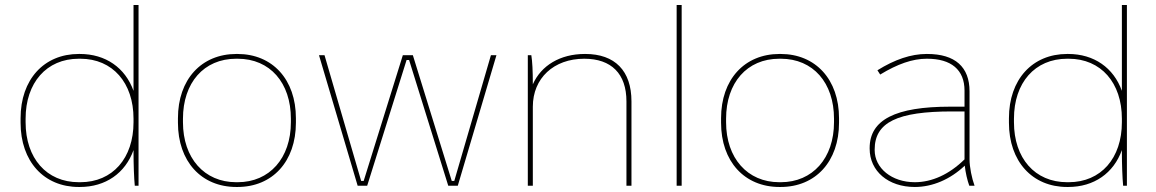

<svg xmlns="http://www.w3.org/2000/svg" viewBox="-20 -740 4605 765"><path d="M294 5H298C401 5 479 -50 512 -142V-135C512 -85 514 -31 517 0H532V-720H512V-378C479 -470 401 -525 298 -525H294C155 -525 62 -423 62 -269V-251C62 -97 155 5 294 5ZM294 -14C165 -14 82 -110 82 -253V-267C82 -410 165 -506 294 -506H300C429 -506 512 -410 512 -267V-253C512 -110 429 -14 300 -14Z M922 5H926C1066 5 1159 -97 1159 -251V-269C1159 -423 1066 -525 926 -525H922C782 -525 689 -423 689 -269V-251C689 -97 782 5 922 5ZM921 -14C794 -14 709 -110 709 -253V-267C709 -410 792 -506 921 -506H927C1056 -506 1139 -410 1139 -267V-253C1139 -110 1054 -14 927 -14Z M1405 0H1443L1600 -501H1610L1766 0H1804L1958 -520H1936L1790 -19H1780L1625 -520H1585L1429 -19H1419L1273 -520H1251Z M2083 0H2103V-315C2103 -428 2186 -506 2308 -506C2416 -506 2476 -446 2476 -336V0H2496V-336C2496 -458 2430 -525 2312 -525H2310C2212 -525 2136 -479 2103 -404C2103 -459 2101 -495 2097 -520H2083Z M2676 0H2696V-720H2676Z M3086 5H3090C3230 5 3323 -97 3323 -251V-269C3323 -423 3230 -525 3090 -525H3086C2946 -525 2853 -423 2853 -269V-251C2853 -97 2946 5 3086 5ZM3085 -14C2958 -14 2873 -110 2873 -253V-267C2873 -410 2956 -506 3085 -506H3091C3220 -506 3303 -410 3303 -267V-253C3303 -110 3218 -14 3091 -14Z M3625 5C3695 5 3766 -25 3824 -80C3827 -52 3834 -22 3842 0H3863C3852 -30 3843 -74 3843 -105V-376C3843 -473 3786 -525 3674 -525H3672C3610 -525 3545 -503 3476 -460L3487 -443C3556 -485 3616 -506 3672 -506H3674C3770 -506 3823 -462 3823 -379V-315H3766C3548 -315 3445 -263 3445 -150V-148C3445 -58 3519 5 3625 5ZM3625 -14C3533 -14 3465 -70 3465 -142V-144C3465 -253 3556 -296 3773 -296H3823V-105C3762 -45 3693 -14 3625 -14Z M4232 5H4236C4339 5 4417 -50 4450 -142V-135C4450 -85 4452 -31 4455 0H4470V-720H4450V-378C4417 -470 4339 -525 4236 -525H4232C4093 -525 4000 -423 4000 -269V-251C4000 -97 4093 5 4232 5ZM4232 -14C4103 -14 4020 -110 4020 -253V-267C4020 -410 4103 -506 4232 -506H4238C4367 -506 4450 -410 4450 -267V-253C4450 -110 4367 -14 4238 -14Z"/></svg>

Font: Fixel Text Thin
Style: Regular
Weight: 100
Width: 4
Designer: AlfaBravo + MacPaw
Foundry: Kyrylo Tkachov, Marchela Mozhyna, Serhii Makarenko, Maria Weinstein, Zakhar Kryvoshyya
Version: Version 1.211